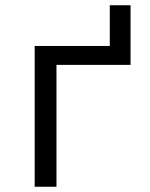

<svg xmlns="http://www.w3.org/2000/svg" viewBox="-20 -711 570 731"><path d="M112 0H195V-464H477V-691H398V-536H112Z"/></svg>

Font: Noto Sans Mono Condensed
Style: Regular
Weight: 400
Width: 3
Designer: Monotype Design Team
Foundry: Monotype Imaging Inc.
Version: Version 2.014